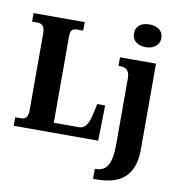

<svg xmlns="http://www.w3.org/2000/svg" viewBox="-104 -864 1115 1198"><g transform="rotate(10 453.5 -265.0)"><path d="M746 -626C792 -626 833 -650 833 -698C833 -748 792 -770 746 -770C698 -770 660 -748 660 -698C660 -650 698 -626 746 -626ZM21 0H556L561 -224H511L494 -149C480 -88 458 -62 423 -62H264V-604C264 -646 274 -660 306 -660H345V-714H21V-660H57C82 -660 102 -646 102 -601V-111C102 -68 82 -54 63 -54H21ZM566 240H585C727 240 828 187 828 8V-536H600V-482H603C641 -482 671 -473 671 -416V-1C671 135 637 176 572 176H566Z"/></g></svg>

Font: Noto Serif Condensed ExtraBold
Style: Regular
Weight: 800
Width: 3
Designer: Monotype Design Team
Foundry: Monotype Imaging Inc.
Version: Version 2.013